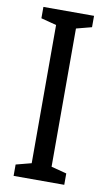

<svg xmlns="http://www.w3.org/2000/svg" viewBox="-83 -756 449 799"><g transform="rotate(10 141.5 -357.0)"><path d="M248 0H34V-48L99 -65V-649L34 -666V-714H248V-666L183 -649V-65L248 -48Z"/></g></svg>

Font: Noto Sans Khmer ExtraCondensed
Style: Regular
Weight: 400
Width: 2
Designer: Danh Hong and the Monotype Design Team
Foundry: Monotype Imaging Inc.
Version: Version 2.004; ttfautohint (v1.8.4.7-5d5b)